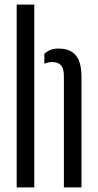

<svg xmlns="http://www.w3.org/2000/svg" viewBox="-20 -820 427 840"><path d="M53 0V-800H130V0ZM259.5 0V-488Q259.5 -520 247 -534.2Q234.5 -548.5 208.5 -548.5Q189 -548.5 174 -541V-584.5Q185.5 -595.5 200.2 -601.5Q215 -607.5 237 -607.5Q286 -607.5 311.2 -578.5Q336.5 -549.5 336.5 -482.5V0Z"/></svg>

Font: Big Shoulders Stencil Display Medium
Style: Regular
Weight: 500
Designer: Patric King
Foundry: XO Type Co
Version: Version 1.000